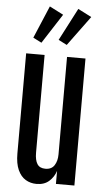

<svg xmlns="http://www.w3.org/2000/svg" viewBox="-65 -1053 606 1103"><g transform="rotate(5 237.5 -502.0)"><path d="M189 9.8Q153.8 9.8 125.7 -7.1Q97.7 -23.9 81.1 -60.5Q64.5 -97.2 64.5 -155.3V-732.4H170.9V-168.5Q170.9 -126 185.1 -103.8Q199.2 -81.5 231.9 -81.5Q267.6 -81.5 283.9 -106.9Q300.3 -132.3 300.3 -169.9V-732.4H406.7V0H300.3V-75.2Q289.1 -40 261.5 -15.1Q233.9 9.8 189 9.8ZM292.5 -800.8 243.7 -825.7 340.8 -1012.7 418.9 -972.7ZM146.5 -800.8 97.7 -825.7 176.8 -1012.7 256.8 -971.7Z"/></g></svg>

Font: Antonio Medium
Style: Regular
Weight: 500
Designer: Vernon Adams
Foundry: Vernon Adams
Version: Version 1.002